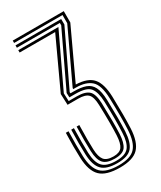

<svg xmlns="http://www.w3.org/2000/svg" viewBox="-203 -870 793 947"><g transform="rotate(-30 193.5 -396.5)"><path d="M187.2 7.2Q109.2 7.2 76.2 -25.4Q43.2 -58 40.5 -133Q39.2 -164.5 39.2 -198.1Q39.2 -231.8 40.5 -275.2H55.8Q54.8 -231.5 54.8 -198.4Q54.8 -165.2 55.8 -133.5Q58.2 -65 87.8 -35.2Q117.2 -5.5 187.2 -5.5Q255.5 -5.5 282.5 -36.1Q309.5 -66.8 313 -133.8Q316.5 -198.8 313 -314.5Q310.8 -390.5 281.4 -417Q252 -443.5 195 -443.5H180.2L180 -449.2L316.8 -739.8V-786.5H41.2V-800H331.8V-735.5L202 -457Q269.8 -454.8 298 -421.6Q326.2 -388.5 328.5 -315.2Q330 -256.8 330.1 -213Q330.2 -169.2 328.5 -133Q324.5 -58 293.2 -25.4Q262 7.2 187.2 7.2ZM187.2 -18.2Q125.2 -18.2 99.4 -45.1Q73.5 -72 71.2 -134.2Q70 -165.8 70 -198.2Q70 -230.8 71.2 -275.2H86.5Q85.5 -230 85.5 -197.9Q85.5 -165.8 86.5 -134.8Q88.5 -79 110.9 -55Q133.2 -31 187.2 -31Q239.5 -31 259.8 -56Q280 -81 282.2 -136Q284 -172 284 -214.1Q284 -256.2 282.2 -313.2Q280.2 -368.2 260.6 -393Q241 -417.8 177.5 -417.8H143.2L142 -443L286 -745.8V-759.2H41.2V-772.8H301.2L301.5 -741.5L157.2 -439.2L157.8 -432.5H177.5Q218 -432.5 244.1 -423Q270.2 -413.5 283.2 -388Q296.2 -362.5 297.8 -314Q299.5 -253 299.5 -211.6Q299.5 -170.2 297.8 -134.5Q294.5 -73.8 271 -46Q247.5 -18.2 187.2 -18.2ZM187.2 -43.8Q141 -43.8 122.4 -65Q103.8 -86.2 102 -135Q100.8 -166.2 100.8 -198Q100.8 -229.8 102 -275.2H117.2Q116 -223.5 116.1 -194.2Q116.2 -165 117.2 -136.2Q118.8 -94.2 133.5 -75.4Q148.2 -56.5 187.2 -56.5Q221.8 -56.5 235.5 -75.2Q249.2 -94 251.5 -138.2Q253 -166.5 253 -211.2Q253 -256 251.2 -312Q249.8 -358 233.8 -374.2Q217.8 -390.5 177.8 -390.5H117L114.5 -453.2L243.5 -731.8L41.2 -732V-745.5H269.8L129.2 -448.8L131 -403.8H177.5Q224.2 -403.8 244.8 -385.1Q265.2 -366.5 267 -312.5Q268.8 -250 268.9 -210Q269 -170 267.5 -137.2Q265.2 -89.5 249 -66.6Q232.8 -43.8 187.2 -43.8Z"/></g></svg>

Font: Big Shoulders Inline Display Medium
Style: Regular
Weight: 500
Designer: Patric King
Foundry: XO Type Co
Version: Version 1.000